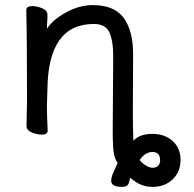

<svg xmlns="http://www.w3.org/2000/svg" viewBox="-20 -511 761 753"><path d="M459 222Q416 222 416 198Q416 183 428 157.5Q440 132 441 128Q426 106 424 70.5Q422 35 422 8L424 -293Q424 -351 409 -384Q394 -417 348 -417Q169 -417 166 -162L164 -97Q164 -59 167 1Q167 17 144 17Q125 17 104.5 8.5Q84 0 84 -17L86 -115Q86 -364 83 -471Q83 -487 107 -487Q125 -487 145.5 -478.5Q166 -470 166 -453V-439Q164 -411 164 -398Q186 -433 238.5 -462Q291 -491 344 -491Q440 -491 475 -425Q502 -378 502 -297L501 -72Q501 -9 503 41Q528 14 578 14Q626 14 657 42Q688 70 688 116Q688 163 657 192.5Q626 222 578 222Q530 222 491 186Q490 190 485.5 206Q481 222 459 222ZM579 147Q592 147 600 139Q608 131 608 118Q608 85 578 85Q550 85 528 116Q533 125 549 136Q565 147 579 147Z"/></svg>

Font: LXGW WenKai TC
Style: Bold
Weight: 700
Designer: LXGW / Fontworks Inc.
Foundry: LXGW / Fontworks Inc.
Version: Version 1.330;April 28, 2024